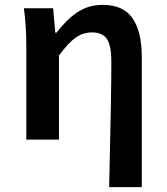

<svg xmlns="http://www.w3.org/2000/svg" viewBox="-20 -573 685 788"><path d="M437 -321Q437 -385 419 -412.5Q401 -440 358 -440Q321 -440 290.5 -418.5Q260 -397 222 -345V0H88V-381Q88 -468 78 -539H198L207 -439H212Q255 -495 299.5 -524Q344 -553 402 -553Q486 -553 524 -498Q562 -443 562 -338V195H428Q437 -181 437 -321Z"/></svg>

Font: Nebula Sans Semibold
Style: Regular
Weight: 600
Designer: Paul D. Hunt for Adobe (as Source Sans)
Foundry: Nebula Entertainment & Broadcasting LLC
Version: Version 1.010